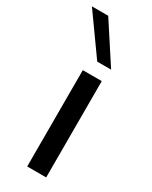

<svg xmlns="http://www.w3.org/2000/svg" viewBox="-225 -770 645 815"><g transform="rotate(30 97.5 -363.0)"><path d="M161 -472V0H68V-472ZM103 -534 -34 -726H46L171 -534Z"/></g></svg>

Font: Madhuban
Style: Regular
Weight: 400
Designer: jaikishan Patel
Foundry: MagicType
Version: Version 1.000